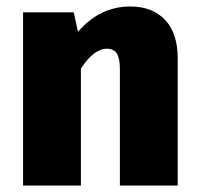

<svg xmlns="http://www.w3.org/2000/svg" viewBox="-20 -571 612 591"><path d="M527 0H349V-359Q349 -392 339.5 -406.5Q330 -421 309 -421Q269 -421 229 -360V0H51V-533H207L220 -473Q287 -551 381 -551Q449 -551 488 -510Q527 -469 527 -391Z"/></svg>

Font: Trujillo ExtraBold
Style: Regular
Weight: 800
Designer: Fira Sans original fonts by bBox Type GmbH, Carrois Corporate GbR, & Edenspiekermann AG / Changes by Cristiano Sobral
Foundry: Fira Sans original fonts by bBox Type GmbH, Carrois Corporate GbR, & Edenspiekermann AG / Changes by Cristiano Sobral
Version: Version 4.301;July 28, 2020;FontCreator 13.0.0.2655 64-bit